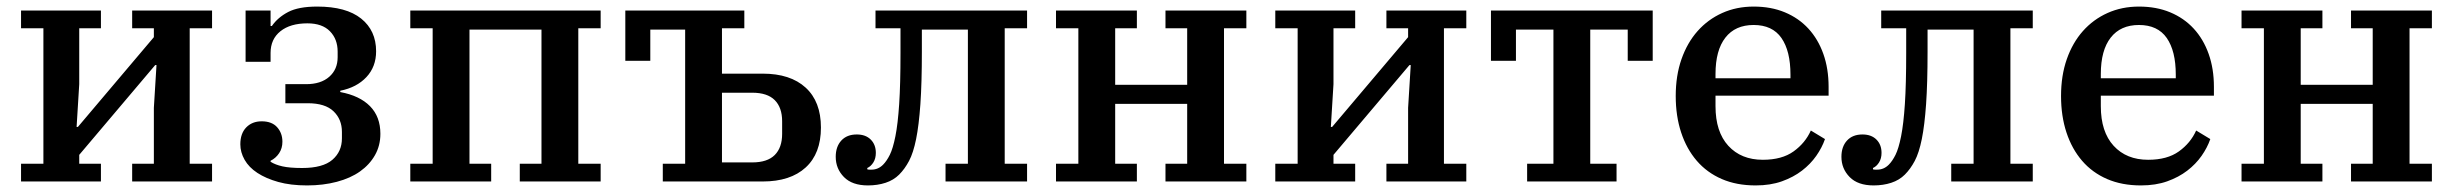

<svg xmlns="http://www.w3.org/2000/svg" viewBox="-20 -552 7461 584"><path d="M44 -54H112V-466H44V-520H287V-466H221V-296L213 -166H217L448 -439V-466H382V-520H625V-466H557V-54H625V0H382V-54H448V-224L456 -354H452L221 -81V-54H287V0H44Z M914 12Q864 12 826.5 1.5Q789 -9 763 -26Q737 -43 724 -66Q711 -89 711 -113Q711 -146 729 -164.5Q747 -183 776 -183Q807 -183 823 -165Q839 -147 839 -121Q839 -101 829 -86Q819 -71 803 -63V-60Q817 -51 839 -46Q861 -41 899 -41Q962 -41 991 -66Q1020 -91 1020 -131V-151Q1020 -189 994.5 -213.5Q969 -238 916 -238H848V-296H911Q956 -296 981.5 -318.5Q1007 -341 1007 -378V-395Q1007 -433 983.5 -457Q960 -481 915 -481Q863 -481 833 -457Q803 -433 803 -391V-364H727V-520H803V-473H807Q825 -499 856.5 -515.5Q888 -532 945 -532Q1033 -532 1078.5 -495.5Q1124 -459 1124 -396Q1124 -349 1094.5 -317.5Q1065 -286 1015 -276V-272Q1074 -261 1105.5 -229Q1137 -197 1137 -145Q1137 -109 1120.5 -80Q1104 -51 1075 -30.5Q1046 -10 1004.5 1Q963 12 914 12Z M1228 -54H1296V-466H1228V-520H1807V-466H1739V-54H1807V0H1561V-54H1627V-462H1408V-54H1474V0H1228Z M1996 -54H2064V-462H1958V-367H1882V-520H2244V-466H2176V-328H2300Q2384 -328 2430.5 -285.5Q2477 -243 2477 -164Q2477 -85 2430.5 -42.5Q2384 0 2300 0H1996ZM2268 -58Q2314 -58 2336.5 -80.5Q2359 -103 2359 -145V-183Q2359 -225 2336.5 -247.5Q2314 -270 2268 -270H2176V-58Z M2620 12Q2572 12 2547 -13.5Q2522 -39 2522 -75Q2522 -106 2539 -124.5Q2556 -143 2586 -143Q2613 -143 2628.5 -127.5Q2644 -112 2644 -87Q2644 -70 2636.5 -58Q2629 -46 2618 -41V-37Q2621 -36 2624.5 -36Q2628 -36 2631 -36Q2651 -36 2666 -51Q2677 -62 2686.5 -81Q2696 -100 2703.5 -137.5Q2711 -175 2715 -235.5Q2719 -296 2719 -391V-466H2643V-520H3104V-466H3036V-54H3104V0H2856V-54H2924V-462H2784V-395Q2784 -299 2779.5 -235Q2775 -171 2766.5 -129Q2758 -87 2745 -62.5Q2732 -38 2715 -21Q2698 -4 2673.5 4Q2649 12 2620 12Z M3192 -54H3260V-466H3192V-520H3438V-466H3372V-294H3591V-466H3525V-520H3771V-466H3703V-54H3771V0H3525V-54H3591V-236H3372V-54H3438V0H3192Z M3859 -54H3927V-466H3859V-520H4102V-466H4036V-296L4028 -166H4032L4263 -439V-466H4197V-520H4440V-466H4372V-54H4440V0H4197V-54H4263V-224L4271 -354H4267L4036 -81V-54H4102V0H3859Z M4625 -54H4705V-462H4591V-367H4515V-520H5007V-367H4931V-462H4817V-54H4897V0H4625Z M5320 12Q5262 12 5217 -7.5Q5172 -27 5141 -63Q5110 -99 5093.5 -149Q5077 -199 5077 -260Q5077 -322 5094.5 -372Q5112 -422 5143.5 -457.5Q5175 -493 5218.5 -512.5Q5262 -532 5314 -532Q5367 -532 5409 -514.5Q5451 -497 5480.5 -465Q5510 -433 5526 -388Q5542 -343 5542 -288V-261H5198V-229Q5198 -151 5237 -108.5Q5276 -66 5342 -66Q5400 -66 5435.5 -91.5Q5471 -117 5488 -155L5531 -129Q5522 -103 5504.5 -78Q5487 -53 5461 -33Q5435 -13 5400 -0.5Q5365 12 5320 12ZM5198 -314H5426V-325Q5426 -397 5398.5 -436.5Q5371 -476 5314 -476Q5258 -476 5228 -437.5Q5198 -399 5198 -327Z M5679 12Q5631 12 5606 -13.5Q5581 -39 5581 -75Q5581 -106 5598 -124.5Q5615 -143 5645 -143Q5672 -143 5687.5 -127.5Q5703 -112 5703 -87Q5703 -70 5695.5 -58Q5688 -46 5677 -41V-37Q5680 -36 5683.5 -36Q5687 -36 5690 -36Q5710 -36 5725 -51Q5736 -62 5745.5 -81Q5755 -100 5762.5 -137.5Q5770 -175 5774 -235.5Q5778 -296 5778 -391V-466H5702V-520H6163V-466H6095V-54H6163V0H5915V-54H5983V-462H5843V-395Q5843 -299 5838.5 -235Q5834 -171 5825.5 -129Q5817 -87 5804 -62.5Q5791 -38 5774 -21Q5757 -4 5732.5 4Q5708 12 5679 12Z M6492 12Q6434 12 6389 -7.5Q6344 -27 6313 -63Q6282 -99 6265.5 -149Q6249 -199 6249 -260Q6249 -322 6266.5 -372Q6284 -422 6315.5 -457.5Q6347 -493 6390.5 -512.5Q6434 -532 6486 -532Q6539 -532 6581 -514.5Q6623 -497 6652.5 -465Q6682 -433 6698 -388Q6714 -343 6714 -288V-261H6370V-229Q6370 -151 6409 -108.5Q6448 -66 6514 -66Q6572 -66 6607.5 -91.5Q6643 -117 6660 -155L6703 -129Q6694 -103 6676.5 -78Q6659 -53 6633 -33Q6607 -13 6572 -0.5Q6537 12 6492 12ZM6370 -314H6598V-325Q6598 -397 6570.5 -436.5Q6543 -476 6486 -476Q6430 -476 6400 -437.5Q6370 -399 6370 -327Z M6798 -54H6866V-466H6798V-520H7044V-466H6978V-294H7197V-466H7131V-520H7377V-466H7309V-54H7377V0H7131V-54H7197V-236H6978V-54H7044V0H6798Z"/></svg>

Font: IBM Plex Serif Medm
Style: Regular
Weight: 500
Designer: Mike Abbink, Paul van der Laan, Pieter van Rosmalen
Foundry: Bold Monday
Version: Version 3.001